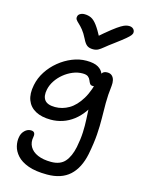

<svg xmlns="http://www.w3.org/2000/svg" viewBox="-149 -869 909 1215"><g transform="rotate(15 305.5 -261.5)"><path d="M282 259.2Q206.2 259.2 158 241.5Q109.8 223.8 84.4 195.5Q59 167.2 51.6 135.3Q44.2 103.4 49.8 75.8Q54 50.2 71.9 32.7Q89.8 15.2 111.6 15.2Q129 15.2 135 24.9Q141 34.6 137.8 51Q130.2 87.6 146.1 116Q162 144.4 198 159.9Q234 175.4 285.8 175.4Q345.8 175.4 376.2 140.6Q406.6 105.8 420 41.6Q430.8 -13 432.7 -57.8Q434.6 -102.6 432.4 -142.7Q430.2 -182.8 428.4 -222.1Q426.6 -261.4 431.2 -304.8L471 -291.4Q451.4 -236.6 423.7 -197.2Q396 -157.8 362.7 -132.3Q329.4 -106.8 291.9 -94.5Q254.4 -82.2 215 -82.2Q154.8 -82.2 114.9 -103.8Q75 -125.4 59.3 -166.4Q43.6 -207.4 55.6 -266Q65.2 -314.2 92.6 -356.5Q120 -398.8 159.8 -431.4Q199.6 -464 245.7 -482.6Q291.8 -501.2 338.2 -501.2Q388.6 -501.2 415.1 -485.6Q441.6 -470 449.6 -446.2Q457.6 -422.4 452.2 -396.6Q449.4 -382.8 438.7 -369.8Q428 -356.8 418.2 -356.8Q403.6 -356.8 397.6 -365.8Q391.6 -374.8 387 -387Q382.4 -399.2 371.2 -408.2Q360 -417.2 335 -417.2Q302.6 -417.2 271 -404Q239.4 -390.8 212.7 -368.8Q186 -346.8 167.6 -318.9Q149.2 -291 142.8 -260.8Q133.2 -215.4 151.8 -190.9Q170.4 -166.4 220.6 -166.4Q268 -166.4 311 -191.5Q354 -216.6 388.1 -272.6Q422.2 -328.6 440.6 -420Q444.4 -442.6 454.5 -453.2Q464.6 -463.8 485 -463.8Q504.2 -463.8 515.6 -453Q527 -442.2 530.7 -425.2Q534.4 -408.2 532.2 -389Q524.4 -325.4 524.5 -274Q524.6 -222.6 525.5 -173.5Q526.4 -124.4 522.5 -67.6Q518.6 -10.8 503.8 65.4Q484.2 160.6 430 209.9Q375.8 259.2 282 259.2ZM542 -783.4Q554.8 -783.4 563.2 -778.3Q571.6 -773.2 575.7 -765.2Q579.8 -757.2 578.6 -746.8Q576.8 -739.6 570.3 -730.8Q563.8 -722 543.7 -705Q523.6 -688 480.2 -655.8Q444.2 -629.4 424.6 -613Q405 -596.6 391 -589.2Q377 -581.8 357.8 -581.8Q333.6 -581.8 318.9 -592.3Q304.2 -602.8 290.2 -632.2Q273.4 -665.8 257.7 -684.9Q242 -704 229.7 -715Q217.4 -726 210.9 -735.2Q204.4 -744.4 207.6 -756.6Q209.4 -768 221.6 -775.2Q233.8 -782.4 250 -782.4Q273.8 -782.4 293.3 -773.2Q312.8 -764 332.9 -737.2Q353 -710.4 380.6 -658L352.6 -657.6Q405 -703.6 438 -729.4Q471 -755.2 490.4 -766.5Q509.8 -777.8 521.1 -780.6Q532.4 -783.4 542 -783.4Z"/></g></svg>

Font: Shantell Sans Light
Style: Italic
Weight: 300
Italic angle: -11°
Designer: Stephen Nixon, Anya Danilova, Shantell Martin
Foundry: Arrow Type
Version: Version 1.008;[ac192a2d6]